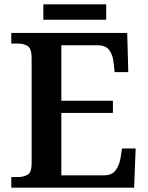

<svg xmlns="http://www.w3.org/2000/svg" viewBox="-20 -866 682 886"><path d="M32 0V-49H63Q88 -49 107 -59.5Q126 -70 126 -111V-598Q126 -642 107.5 -653.5Q89 -665 63 -665H32V-714H567L572 -533H509L504 -579Q500 -614 483.5 -635.5Q467 -657 431 -657H263V-401H501V-345H263V-57H460Q496 -57 513 -79.5Q530 -102 536 -135L543 -181H606L599 0ZM180 -775V-846H470V-775Z"/></svg>

Font: Noto Serif Thai SemiBold
Style: Regular
Weight: 600
Designer: Monotype Design Team
Foundry: Monotype Imaging Inc.
Version: Version 2.001; ttfautohint (v1.8.4.7-5d5b)